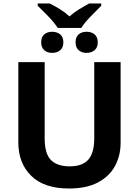

<svg xmlns="http://www.w3.org/2000/svg" viewBox="-20 -1070 796 1100"><path d="M671 -714V-252Q671 -178 638.5 -118.5Q606 -59 540.5 -24.5Q475 10 375 10Q233 10 159 -62.5Q85 -135 85 -254V-714H236V-277Q236 -189 272 -153Q308 -117 379 -117Q453 -117 486.5 -156Q520 -195 520 -278V-714ZM311 -910Q288 -944 256.5 -976.5Q225 -1009 196 -1037V-1050H265Q295 -1035 324 -1017Q353 -999 378 -976Q404 -999 433.5 -1017Q463 -1035 491 -1050H560V-1037Q533 -1010 500.5 -977Q468 -944 445 -910ZM279 -767Q251 -767 233.5 -782.5Q216 -798 216 -827Q216 -858 233.5 -873Q251 -888 279 -888Q307 -888 325 -873Q343 -858 343 -827Q343 -798 325 -782.5Q307 -767 279 -767ZM476 -767Q448 -767 430.5 -782.5Q413 -798 413 -827Q413 -858 430.5 -873Q448 -888 476 -888Q504 -888 522 -873Q540 -858 540 -827Q540 -798 522 -782.5Q504 -767 476 -767Z"/></svg>

Font: Noto IKEA Simplified Chinese
Style: Bold
Weight: 700
Designer: Monotype Design Team
Foundry: Monotype Imaging Inc.
Version: Version 1.100